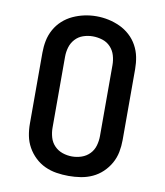

<svg xmlns="http://www.w3.org/2000/svg" viewBox="-84 -816 768 893"><g transform="rotate(10 300.0 -369.0)"><path d="M300 8Q271 8 242.5 3.5Q214 -1 188 -13Q162 -25 141 -45Q120 -65 106 -90Q92 -115 86.5 -143Q81 -171 81 -200V-535Q81 -564 86.5 -592Q92 -620 106 -645.5Q120 -671 141.5 -690.5Q163 -710 189 -722Q215 -734 243 -740Q271 -746 300 -746Q329 -746 357 -740Q385 -734 411 -722Q437 -710 458.5 -690.5Q480 -671 494 -645.5Q508 -620 513.5 -592Q519 -564 519 -535V-200Q519 -171 513.5 -143Q508 -115 494 -90Q480 -65 459 -45Q438 -25 412 -13Q386 -1 357.5 3.5Q329 8 300 8ZM300 -84Q323 -84 345 -91.5Q367 -99 383 -115.5Q399 -132 405.5 -154.5Q412 -177 412 -200V-535Q412 -558 405.5 -580.5Q399 -603 383 -620Q367 -637 344.5 -644Q322 -651 299 -651Q276 -651 254 -643.5Q232 -636 216.5 -619Q201 -602 194.5 -580Q188 -558 188 -535V-200Q188 -177 194.5 -154.5Q201 -132 217 -115.5Q233 -99 255 -91.5Q277 -84 300 -84Z"/></g></svg>

Font: Iosevka Curly Slab SmBdEx
Style: Regular
Weight: 600
Width: 7
Monospace: yes
Designer: Belleve Invis
Foundry: Belleve Invis
Version: Version 11.1.0; ttfautohint (v1.8.3)